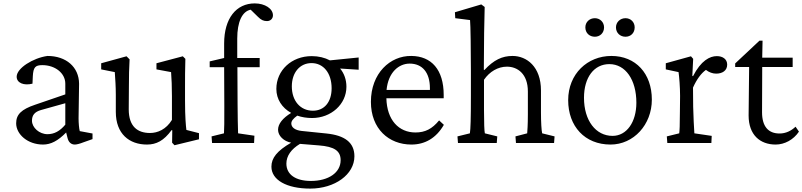

<svg xmlns="http://www.w3.org/2000/svg" viewBox="-20 -841 4718 1129"><path d="M233 9C279 9 321 -13 369 -62L377 -30C383 -5 398 9 420 9C431 9 450 4 470 -4L524 -23V-56L449 -70C445 -84 442 -118 442 -145L445 -349C444 -447 369 -512 259 -512C174 -500 78 -440 78 -390C78 -354 119 -336 171 -349L173 -393C176 -445 187 -458 229 -458C304 -458 364 -411 364 -349V-286L186 -225C106 -198 75 -168 75 -116C75 -51 143 9 233 9ZM168 -131C168 -163 183 -183 221 -194L364 -234V-108C332 -70 299 -52 259 -52C211 -52 168 -91 168 -131Z M1076 -77C1073 -101 1068 -151 1068 -249V-329C1068 -391 1068 -424 1070 -495L1055 -510L900 -469V-433L986 -417C989 -383 991 -326 991 -275V-136C957 -80 907 -59 862 -59C790 -59 737 -96 737 -198L738 -333C738 -391 739 -443 742 -492L724 -510L575 -469V-433L655 -417C658 -374 661 -331 661 -284V-183C661 -54 740 9 844 9C899 9 943 -13 989 -76L993 -75L992 -2L1006 13L1150 -22V-58Z M1474 0 1476 -43 1380 -57C1379 -91 1377 -165 1377 -230L1376 -446H1507V-500H1375V-614C1375 -713 1404 -774 1454 -784L1497 -742C1515 -724 1529 -717 1550 -717C1570 -717 1585 -731 1585 -751C1585 -790 1538 -821 1478 -821C1369 -821 1298 -733 1298 -585V-500L1213 -480V-446H1298L1299 -220C1299 -121 1299 -85 1297 -57L1224 -39L1227 0Z M1804 268C1949 268 2064 185 2064 78C2064 -4 2006 -45 1900 -56L1754 -71C1715 -75 1693 -92 1693 -115C1693 -129 1703 -143 1728 -161C1754 -152 1783 -147 1815 -147C1927 -147 2017 -228 2017 -331C2017 -372 2004 -409 1980 -438L2089 -431V-503L1920 -486C1890 -502 1853 -511 1813 -511C1695 -511 1605 -428 1605 -318C1605 -258 1638 -207 1692 -177C1643 -147 1615 -113 1615 -78C1615 -42 1649 -10 1692 -2C1609 46 1576 88 1576 139C1576 217 1665 268 1804 268ZM1664 121C1664 76 1692 36 1744 5L1855 14C1946 21 1983 46 1983 101C1983 174 1912 223 1808 223C1719 223 1664 186 1664 121ZM1696 -333C1696 -414 1743 -470 1812 -470C1882 -470 1930 -411 1930 -322C1930 -242 1888 -190 1820 -190C1746 -190 1696 -248 1696 -333Z M2399 9C2479 9 2545 -29 2590 -107L2562 -133C2521 -83 2480 -62 2423 -62C2325 -62 2255 -135 2252 -263H2589V-283C2589 -431 2517 -511 2399 -512C2274 -514 2161 -410 2161 -242C2161 -84 2266 9 2399 9ZM2253 -312C2263 -416 2325 -467 2389 -467C2463 -467 2508 -415 2508 -322V-312Z M2673 0H2901L2904 -39L2831 -57C2828 -69 2826 -119 2826 -194V-372C2859 -420 2908 -449 2961 -449C3024 -449 3084 -406 3084 -303V-171C3084 -101 3081 -75 3080 -57L3011 -39L3014 0H3238L3241 -39L3168 -57C3164 -74 3161 -123 3161 -180V-309C3161 -449 3077 -512 2994 -512C2933 -512 2884 -489 2828 -429L2825 -431C2826 -613 2827 -702 2830 -800L2810 -815L2655 -769L2657 -734L2744 -723C2747 -699 2749 -533 2749 -427V-281C2749 -140 2747 -83 2743 -57L2670 -39Z M3570 9C3706 9 3813 -108 3813 -255C3813 -409 3718 -512 3575 -512C3435 -512 3321 -407 3321 -252C3321 -98 3419 9 3570 9ZM3414 -266C3414 -386 3473 -464 3563 -464C3658 -464 3722 -372 3722 -237C3722 -123 3665 -42 3582 -42C3484 -42 3414 -131 3414 -266ZM3422 -680C3422 -647 3446 -625 3478 -625C3508 -625 3532 -647 3532 -680C3532 -711 3508 -734 3478 -734C3446 -734 3422 -711 3422 -680ZM3602 -680C3602 -647 3627 -625 3658 -625C3689 -625 3712 -647 3712 -680C3712 -711 3689 -734 3658 -734C3627 -734 3602 -711 3602 -680Z M3904 0H4163L4165 -42L4063 -57C4061 -87 4057 -159 4056 -213L4055 -326C4077 -375 4103 -410 4131 -430C4149 -416 4170 -408 4191 -408C4228 -408 4256 -426 4256 -461C4256 -493 4230 -511 4195 -511C4154 -511 4102 -485 4055 -393L4051 -395L4056 -495L4043 -510L3895 -469V-433L3970 -417C3974 -390 3979 -329 3979 -277L3978 -184C3978 -106 3976 -69 3974 -57L3901 -39Z M4678 -67 4658 -96C4633 -72 4601 -56 4564 -56C4498 -56 4461 -97 4461 -181L4462 -447H4641V-502H4462L4464 -602H4446L4303 -468V-447H4385L4382 -162C4382 -48 4449 9 4541 9C4593 9 4646 -19 4678 -67Z"/></svg>

Font: TPK Tissa Web Quiz
Style: Regular
Weight: 400
Designer: Jacques Le Bailly, Suppakit Chalermlarp | Katatrad Co.,Ltd.
Foundry: Jacques Le Bailly, Cadson Demak Co.,Ltd.
Version: Version 5.000;Glyphs 3.1.2 (3151)